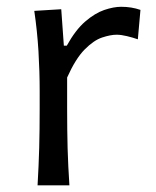

<svg xmlns="http://www.w3.org/2000/svg" viewBox="-20 -554 465 574"><path d="M92.3 0Q95.7 -58.1 97.2 -111.8Q98.6 -165.5 98.6 -230V-282.7Q98.6 -340.3 95 -400.9Q91.3 -461.4 82.5 -521.5L163.1 -526.4L170.9 -417.5H179.7Q205.6 -464.4 234.6 -489.5Q263.7 -514.6 291.7 -524.2Q319.8 -533.7 342.3 -533.7Q373.5 -533.7 399.9 -524.4L392.1 -436.5Q376.5 -441.9 359.4 -446Q342.3 -450.2 328.6 -450.2Q310.5 -450.2 285.4 -441.9Q260.3 -433.6 233.2 -406.2Q206.1 -378.9 180.7 -322.3V-226.6Q180.7 -164.6 182.1 -111.3Q183.6 -58.1 187.5 0Z"/></svg>

Font: Pinar DS3-Regular
Style: Regular
Weight: 400
Designer: Amin Abedi
Version: Version 2.000